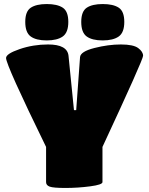

<svg xmlns="http://www.w3.org/2000/svg" viewBox="-20 -930 738 950"><path d="M208 -29V-203Q10 -608 10 -643Q10 -664 77 -687Q144 -710 218 -710Q313 -710 319 -654L346 -385H357L376 -647Q378 -675 447 -692.5Q516 -710 578 -710Q640 -710 664 -692Q688 -674 688 -654Q688 -635 487 -203V-29Q487 -16 426 -8Q365 0 304.5 0Q244 0 226 -6.5Q208 -13 208 -29ZM290.5 -749.5Q263 -730 211 -730Q159 -730 132 -749.5Q105 -769 105 -821.5Q105 -874 132.5 -892Q160 -910 211.5 -910Q263 -910 290.5 -892Q318 -874 318 -821.5Q318 -769 290.5 -749.5ZM567.5 -749.5Q540 -730 488 -730Q436 -730 409 -749.5Q382 -769 382 -821.5Q382 -874 409.5 -892Q437 -910 488.5 -910Q540 -910 567.5 -892Q595 -874 595 -821.5Q595 -769 567.5 -749.5Z"/></svg>

Font: Titan One
Style: Regular
Weight: 400
Designer: Rodrigo Fuenzalida
Foundry: Rodrigo Fuenzalida
Version: Version 1.001